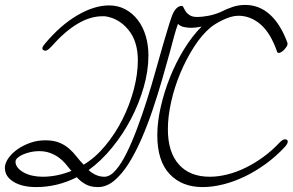

<svg xmlns="http://www.w3.org/2000/svg" viewBox="-20 -740 1189 780"><path d="M1148 -565V-561Q1148 -556 1144 -550Q1140 -544 1135 -538.5Q1130 -533 1123.5 -529Q1117 -525 1113 -525Q1106 -525 1105 -532Q1079 -606 1038.5 -641Q998 -676 948 -676Q933 -676 916.5 -671Q900 -666 884.5 -658.5Q869 -651 856 -643Q843 -635 836 -629Q800 -599 768.5 -550Q737 -501 713 -444Q689 -387 675.5 -327Q662 -267 662 -215Q662 -122 706.5 -72Q751 -22 832 -22Q867 -22 904.5 -31.5Q942 -41 978.5 -59Q1015 -77 1050 -102.5Q1085 -128 1115 -160Q1128 -174 1138 -174Q1149 -174 1149 -164Q1149 -157 1138 -144Q1102 -105 1060 -74.5Q1018 -44 974.5 -23Q931 -2 887 9Q843 20 803 20Q719 20 669 -33Q619 -86 619 -191Q619 -244 633 -305.5Q647 -367 671 -427Q695 -487 728 -540.5Q761 -594 799 -632Q774 -627 758 -627Q743 -627 728 -630Q713 -633 703 -643Q695 -621 687 -591.5Q679 -562 670 -528Q656 -477 638.5 -416.5Q621 -356 600.5 -295Q580 -234 555.5 -177.5Q531 -121 503.5 -77Q476 -33 444.5 -6.5Q413 20 378 20Q348 20 327.5 8.5Q307 -3 292 -20Q213 20 127 20Q70 20 35 -1.5Q0 -23 0 -57V-63Q2 -81 16 -100Q30 -119 52.5 -134.5Q75 -150 103.5 -160Q132 -170 164 -170Q198 -170 221 -160.5Q244 -151 261 -136Q278 -121 291.5 -103.5Q305 -86 320 -71Q368 -100 408.5 -149Q449 -198 478 -256Q507 -314 523.5 -376.5Q540 -439 540 -495Q540 -572 501.5 -619Q463 -666 406 -674H396Q297 -674 188 -550Q173 -534 164 -534Q159 -534 155.5 -537Q152 -540 152 -544Q152 -550 163 -563Q226 -638 294.5 -678Q363 -718 423 -718Q460 -718 489.5 -702Q519 -686 540 -658.5Q561 -631 572 -594Q583 -557 583 -515Q583 -453 564 -386.5Q545 -320 512.5 -257.5Q480 -195 435.5 -140.5Q391 -86 340 -49Q370 -22 404 -22Q427 -22 450 -48.5Q473 -75 494.5 -118.5Q516 -162 537 -218Q558 -274 577 -334Q596 -394 612.5 -453.5Q629 -513 643.5 -562.5Q658 -612 669 -647.5Q680 -683 688 -695Q701 -716 719 -716Q723 -716 726 -709Q729 -702 734.5 -693.5Q740 -685 751 -678Q762 -671 782 -671Q799 -671 824.5 -675.5Q850 -680 876 -691Q901 -704 925.5 -712Q950 -720 976 -720Q1034 -720 1077.5 -680Q1121 -640 1148 -565ZM153 -22Q212 -22 271 -46L268 -48Q257 -62 245 -76Q233 -90 217.5 -101Q202 -112 182.5 -119Q163 -126 138 -126Q120 -126 103 -122Q86 -118 72.5 -112Q59 -106 51 -98.5Q43 -91 43 -83Q43 -70 52 -59Q61 -48 76 -39.5Q91 -31 111 -26.5Q131 -22 153 -22Z"/></svg>

Font: Discipuli Britannica
Style: Regular
Weight: 400
Designer: Peter Wiegel
Foundry: Peter Wiegel
Version: Version 0.001 2009